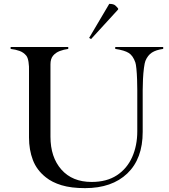

<svg xmlns="http://www.w3.org/2000/svg" viewBox="-20 -963 874 993"><path d="M420 10Q348 10 298.5 -5Q249 -20 217 -46Q170 -83 150 -135.5Q130 -188 130 -252V-594Q131 -620 127.5 -642.5Q124 -665 116 -675Q102 -692 81.5 -699.5Q61 -707 35 -710V-720H333V-710Q310 -707 289 -699Q268 -691 254.5 -675Q241 -659 241 -630V-256Q241 -150 297.5 -86Q354 -22 454 -22Q532 -22 584.5 -56.5Q637 -91 663.5 -150.5Q690 -210 690 -284V-497Q690 -522 689 -552Q688 -582 685.5 -607Q683 -632 680 -640Q668 -675 646 -689Q624 -703 576 -710V-720H824V-710Q787 -705 765.5 -691Q744 -677 732 -648Q728 -638 724.5 -611.5Q721 -585 719.5 -553.5Q718 -522 718 -497V-281Q718 -142 638.5 -66Q559 10 420 10ZM451 -761 441 -767 545 -943Q567 -943 576 -935Q585 -927 591 -919V-914Z"/></svg>

Font: Mulat Addis
Style: Regular
Weight: 400
Designer: Fasil fikreab
Version: Version 1.001; ttfautohint (v1.8.3)